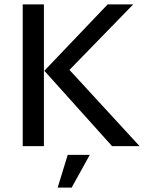

<svg xmlns="http://www.w3.org/2000/svg" viewBox="-20 -669 659 879"><path d="M619 0 298 -349 590 -649H473L183 -345L493 0ZM181 0V-649H84V0ZM391 40H290L244 190H308Z"/></svg>

Font: Gamestation Text
Style: Bold
Weight: 400
Designer: Jonas Hecksher
Foundry: Jonas Hecksher, Playtypeª, e-types AS
Version: Version 1.003